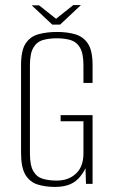

<svg xmlns="http://www.w3.org/2000/svg" viewBox="-20 -725 444 757"><path d="M196 12Q159 12 128.5 2.5Q98 -7 80.5 -35.5Q63 -64 63 -122V-468Q63 -526 81 -553.5Q99 -581 131.5 -590Q164 -599 205 -599Q246 -599 277.5 -589.5Q309 -580 327 -552.5Q345 -525 345 -468V-398H309V-467Q309 -514 295.5 -537Q282 -560 258.5 -567Q235 -574 204 -574Q173 -574 149 -567Q125 -560 111.5 -537Q98 -514 98 -467V-120Q98 -73 111.5 -50Q125 -27 149 -20Q173 -13 204 -13Q250 -13 279.5 -40.5Q309 -68 309 -120V-247H219V-271H345V0H319L317 -62Q313 -53 307.5 -44.5Q302 -36 297 -30Q281 -9 256.5 1.5Q232 12 196 12ZM186 -628 105 -704H134L201 -651L269 -705H299L217 -628Z"/></svg>

Font: Alumni Sans ExtraLight
Style: Regular
Weight: 250
Version: Version 1.018